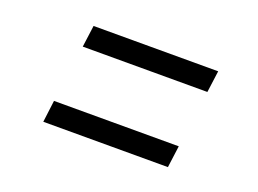

<svg xmlns="http://www.w3.org/2000/svg" viewBox="-62 -603 793 590"><g transform="rotate(20 334.5 -308.0)"><path d="M158.5 -473H566L556.5 -402H149ZM123 -215H531L521.5 -143.5H114Z"/></g></svg>

Font: Merriweather 60pt
Style: Bold Italic
Weight: 700
Italic angle: -7.8°
Version: Version 2.101